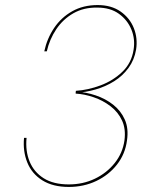

<svg xmlns="http://www.w3.org/2000/svg" viewBox="-20 -730 575 759"><path d="M280 -371Q328 -374 377.5 -392.5Q427 -411 463.5 -446Q500 -481 508 -533Q515 -575 499.5 -613Q484 -651 450 -675.5Q416 -700 365 -700Q311 -701 270 -677.5Q229 -654 202.5 -614.5Q176 -575 165 -527H155Q166 -578 194 -619.5Q222 -661 265.5 -685.5Q309 -710 366 -710Q420 -710 456.5 -684.5Q493 -659 509 -619Q525 -579 518 -534Q511 -493 488 -461.5Q465 -430 431.5 -409Q398 -388 358.5 -376.5Q319 -365 279 -363ZM252 9Q189 9 147.5 -17Q106 -43 88 -87.5Q70 -132 75 -185H85Q80 -133 97 -91.5Q114 -50 152.5 -25.5Q191 -1 252 -1Q308 -1 355 -23.5Q402 -46 433.5 -85.5Q465 -125 472 -175Q478 -220 462.5 -253.5Q447 -287 417 -310Q387 -333 350.5 -345.5Q314 -358 279 -360L280 -368Q319 -366 358 -353Q397 -340 427.5 -316Q458 -292 473.5 -257Q489 -222 482 -175Q475 -121 442.5 -79.5Q410 -38 360.5 -14.5Q311 9 252 9Z"/></svg>

Font: Jost Thin
Style: Italic
Weight: 200
Italic angle: -5°
Version: Version 3.710